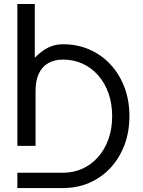

<svg xmlns="http://www.w3.org/2000/svg" viewBox="-20 -743 728 978"><path d="M301.8 214.8H68.4V136.7H301.8Q355 136.7 400.4 116Q445.8 95.2 479.7 56.9Q513.7 18.6 532.5 -34.4Q551.3 -87.4 551.3 -151.4Q551.3 -215.3 532.5 -268.3Q513.7 -321.3 479.7 -359.6Q445.8 -397.9 400.4 -418.7Q355 -439.5 301.8 -439.5Q257.8 -439.5 226.3 -421.6Q194.8 -403.8 178 -368.4Q161.1 -333 161.1 -279.3V0H68.4V-722.7H157.2V-449.2Q178.2 -470.2 199.7 -485.4Q221.2 -500.5 246.3 -509Q271.5 -517.6 301.8 -517.6Q374 -517.6 435.5 -490.7Q497.1 -463.9 542.7 -414.8Q588.4 -365.7 613.8 -298.8Q639.2 -231.9 639.2 -151.4Q639.2 -70.8 613.8 -3.9Q588.4 63 542.7 112.1Q497.1 161.1 435.5 188Q374 214.8 301.8 214.8Z"/></svg>

Font: Giphurs SC
Style: Regular
Weight: 400
Version: Version 0.920